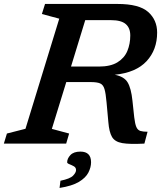

<svg xmlns="http://www.w3.org/2000/svg" viewBox="-42 -727 836 972"><path d="M220.5 -74.5 308 -51 293 0H-22.5L-7 -51L87 -75L258 -632.5L170 -656L186 -707H552.5Q662.5 -707 708 -666.5Q753.5 -626 753.5 -562Q753.5 -475 700 -417.2Q646.5 -359.5 539 -348.5Q586.5 -339.5 604.2 -309.8Q622 -280 628.5 -217.5L637.5 -133.5Q641.5 -100 648.2 -84.2Q655 -68.5 668.5 -64.2Q682 -60 705 -60L689 0Q614.5 4 577 -2.5Q539.5 -9 525 -33.8Q510.5 -58.5 506.5 -109L497.5 -208Q493.5 -254 487 -276Q480.5 -298 464.8 -304.8Q449 -311.5 417.5 -311.5H293.5ZM458 -390Q518 -390 553 -411.8Q588 -433.5 602.8 -469.2Q617.5 -505 617.5 -547.5Q617.5 -585.5 594.5 -605.2Q571.5 -625 520 -625H389.5L317.5 -390ZM298 94.5Q298 75.5 314.5 58Q331 40.5 365 40.5Q419 40.5 419 94.5Q419 120 405.5 146.5Q392 173 357.5 193.8Q323 214.5 259.5 224.5L264 188Q313 178 328 162.2Q343 146.5 343 134Q343 121 331.8 114.8Q320.5 108.5 309.2 104.2Q298 100 298 94.5Z"/></svg>

Font: Newsreader 6pt Medium
Style: Italic
Weight: 500
Italic angle: -17°
Designer: Hugues Gentile
Foundry: Production Type
Version: Version 1.003; ttfautohint (v1.8.3)